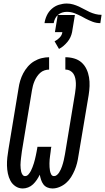

<svg xmlns="http://www.w3.org/2000/svg" viewBox="-20 -1059 595 1087"><path d="M277 8Q261 8 247.5 2Q234 -4 225.5 -15.5Q217 -27 212.5 -41Q208 -55 205 -70Q198 -55 188.5 -41Q179 -27 167 -15.5Q155 -4 139.5 2Q124 8 109 8Q86 8 67.5 -4.5Q49 -17 39 -36Q29 -55 24.5 -77Q20 -99 19.5 -122Q19 -145 21.5 -168Q24 -191 28 -214L85 -559Q88 -581 94.5 -602.5Q101 -624 111.5 -644Q122 -664 137.5 -682Q153 -700 173 -712Q193 -724 215 -729.5Q237 -735 258 -735V-665Q245 -665 231.5 -660.5Q218 -656 207.5 -646.5Q197 -637 189 -625Q181 -613 175.5 -600Q170 -587 166.5 -574Q163 -561 161 -548L104 -203Q103 -193 101.5 -183.5Q100 -174 99 -164Q98 -154 97 -144.5Q96 -135 96 -125Q96 -115 97 -105.5Q98 -96 100 -87Q102 -78 107.5 -70Q113 -62 122 -62Q133 -62 141.5 -72Q150 -82 155 -92Q160 -102 164 -112.5Q168 -123 171.5 -134Q175 -145 177.5 -155.5Q180 -166 182.5 -177Q185 -188 187 -199Q189 -210 191 -221L192 -228H271L269 -221Q268 -210 266.5 -199Q265 -188 263.5 -177Q262 -166 261 -155.5Q260 -145 260 -134Q260 -123 260.5 -112.5Q261 -102 263 -91.5Q265 -81 270 -71.5Q275 -62 286 -62Q295 -62 302.5 -68.5Q310 -75 315 -83Q320 -91 324 -99.5Q328 -108 331 -117Q334 -126 336.5 -134.5Q339 -143 341 -152Q343 -161 344.5 -169.5Q346 -178 348 -187L405 -532Q407 -546 408.5 -560.5Q410 -575 409.5 -589Q409 -603 406 -616.5Q403 -630 396 -641Q389 -652 377 -658.5Q365 -665 350 -665V-735Q376 -735 400 -728Q424 -721 441.5 -705.5Q459 -690 469.5 -668Q480 -646 484 -621.5Q488 -597 487 -571.5Q486 -546 482 -521L424 -176Q421 -155 416 -135Q411 -115 402.5 -95Q394 -75 382.5 -56.5Q371 -38 354.5 -23.5Q338 -9 317.5 -0.5Q297 8 277 8ZM284 -928H232Q235 -950 245 -971.5Q255 -993 273 -1009Q291 -1025 313.5 -1032Q336 -1039 358 -1039Q377 -1039 394 -1034Q411 -1029 426.5 -1022Q442 -1015 457 -1006.5Q472 -998 487.5 -991Q503 -984 520 -979.5Q537 -975 555 -975L548 -928Q525 -928 504 -936Q483 -944 464 -954L442 -966Q423 -976 402.5 -984Q382 -992 358 -992Q345 -992 332 -988Q319 -984 308.5 -975Q298 -966 292 -953.5Q286 -941 284 -928ZM314 -782 289 -825Q305 -833 318 -846.5Q331 -860 333 -877H291L307 -974H404L388 -877Q385 -862 378.5 -848Q372 -834 362 -822Q352 -810 340 -799.5Q328 -789 314 -782Z"/></svg>

Font: Iosevka SS04 Oblique
Style: Regular
Weight: 400
Italic angle: -9°
Monospace: yes
Designer: Belleve Invis
Foundry: Belleve Invis
Version: Version 19.0.0; ttfautohint (v1.8.4)